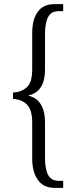

<svg xmlns="http://www.w3.org/2000/svg" viewBox="-20 -780 369 930"><path d="M244 130Q191 130 163.5 91.5Q136 53 136 -12V-187Q136 -246 112 -272Q88 -298 43 -301V-332Q82 -333 109 -356.5Q136 -380 136 -444V-619Q136 -686 163 -723Q190 -760 243 -760H286V-726H265Q228 -726 213 -697.5Q198 -669 198 -613V-442Q198 -391 178.5 -359Q159 -327 119 -318V-316Q158 -307 178 -274Q198 -241 198 -190V-16Q198 40 213.5 68Q229 96 265 96H286V130Z"/></svg>

Font: Noto Serif Tamil ExtraCondensed Light
Style: Regular
Weight: 300
Width: 2
Designer: Indian Type Foundry, Tom Grace, and the Monotype Design Team
Foundry: Monotype Imaging Inc.
Version: Version 2.004; ttfautohint (v1.8.4.7-5d5b)